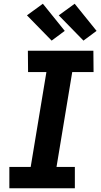

<svg xmlns="http://www.w3.org/2000/svg" viewBox="-20 -1006 540 1026"><path d="M30 0V-114H144L228 -621H130L129 -735H479L480 -621H366L282 -114H380V0ZM426 -789 294 -924 379 -986 496 -841ZM256 -789 124 -924 209 -986 326 -841Z"/></svg>

Font: Iosevka Heavy Oblique
Style: Regular
Weight: 900
Italic angle: -9°
Monospace: yes
Designer: Belleve Invis
Foundry: Belleve Invis
Version: Version 32.5.0; ttfautohint (v1.8.4)